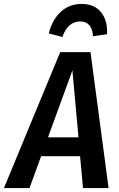

<svg xmlns="http://www.w3.org/2000/svg" viewBox="-60 -956 607 976"><path d="M347 -162H149L90 0H-40L246 -691H400L492 0H362ZM339 -258 308 -598 184 -258ZM188 -786Q205 -855 248.5 -895.5Q292 -936 355 -936Q420 -936 454 -893.5Q488 -851 484 -782L413 -772Q407 -847 348 -847Q285 -847 257 -768Z"/></svg>

Font: Fira Sans Condensed Medium
Style: Italic
Weight: 500
Width: 3
Italic angle: -8°
Designer: bBox Type GmbH & Carrois Corporate GbR & Edenspiekermann AG
Foundry: bBox Type GmbH & Carrois Corporate GbR & Edenspiekermann AG
Version: Version 4.301